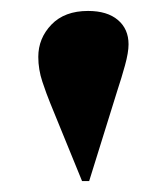

<svg xmlns="http://www.w3.org/2000/svg" viewBox="-20 -816 305 351"><path d="M130 -485 72 -627Q65 -644 57.5 -666.5Q50 -689 50 -712Q50 -746 74 -771Q98 -796 141 -796Q176 -796 195.5 -779.5Q215 -763 215 -735Q215 -720 208.5 -696.5Q202 -673 195 -652L143 -485Z"/></svg>

Font: Literata 72pt ExtraBold
Style: Regular
Weight: 800
Designer: Latin by Veronika Burian and Jose Scaglione. Greek by Irene Vlachou. Cyrillic by Vera Evstafieva.
Foundry: TypeTogether
Version: Version 3.002